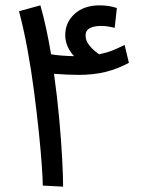

<svg xmlns="http://www.w3.org/2000/svg" viewBox="-20 -698 532 718"><path d="M216 0 140 -4Q140 -24 136.5 -76.5Q133 -129 125.5 -201.5Q118 -274 107.5 -355Q97 -436 82.5 -514.5Q68 -593 51 -656L131 -678Q143 -636 153 -589.5Q163 -543 171 -495Q205 -489 257 -488Q242 -504 233 -524Q224 -544 224 -567Q224 -614 259 -646Q294 -678 353 -678Q387 -678 417 -668L409 -594Q397 -597 384.5 -599Q372 -601 358 -601Q331 -601 315.5 -592.5Q300 -584 300 -565Q300 -545 315.5 -526.5Q331 -508 351 -495Q380 -501 401 -509.5Q422 -518 446 -530L462 -463Q419 -440 374.5 -429Q330 -418 274 -418Q256 -418 231 -419Q206 -420 182 -422Q194 -336 201.5 -253.5Q209 -171 212.5 -104.5Q216 -38 216 0Z"/></svg>

Font: Noto IKEA Arabic
Style: Regular
Weight: 400
Designer: Monotype Design Team
Foundry: Monotype Imaging Inc.
Version: Version 1.200